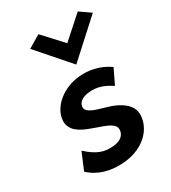

<svg xmlns="http://www.w3.org/2000/svg" viewBox="-194 -890 891 1001"><g transform="rotate(-30 251.0 -389.5)"><path d="M125 -746 292 -555 502 -746 437 -791 307 -675 200 -791ZM48 -51C102 0 173 15 236 12C358 8 439 -62 450 -148C457 -205 421 -238 377 -261C327 -287 264 -293 228 -316C216 -324 207 -333 209 -350C213 -379 243 -394 279 -397C324 -401 360 -391 411 -358L454 -447C396 -488 331 -499 276 -494C173 -485 98 -417 87 -350L85 -334C84 -276 135 -248 192 -228C229 -213 273 -203 298 -184C311 -175 320 -164 318 -144C314 -109 282 -92 242 -90C192 -86 149 -99 91 -153Z"/></g></svg>

Font: Bluebird
Style: NrwObl
Weight: 400
Designer: Jasper
Foundry: Cannot Into Space Fonts
Version: Version 0.98